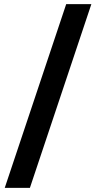

<svg xmlns="http://www.w3.org/2000/svg" viewBox="-20 -760 500 931"><path d="M3 151H125L423 -740H301Z"/></svg>

Font: Braiins Sans
Style: Bold
Weight: 700
Designer: Mike Abbink, Paul van der Laan, Pieter van Rosmalen, Jiri Chlebus, Lubos Buracinsky
Foundry: Bold Monday, Sudetype
Version: Version 1.000;hotconv 1.0.109;makeotfexe 2.5.65596